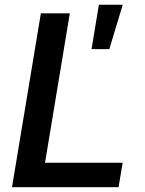

<svg xmlns="http://www.w3.org/2000/svg" viewBox="-20 -783 605 803"><path d="M30.2 0H475.9L492.9 -102.3H168.3L272 -727.3H150.9ZM362.9 -577.4H437.1L493.3 -763.1H393.5Z"/></svg>

Font: Magic Ui Pro Semi Bold
Style: Italic
Weight: 600
Italic angle: -9.39999°
Designer: Stefan Endress, Andreas Faust
Version: Version 1.000;FEAKit 1.0